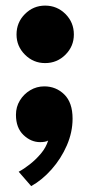

<svg xmlns="http://www.w3.org/2000/svg" viewBox="-20 -488 334 668"><path d="M137 -268.5Q96 -268.5 66.8 -297.8Q37.5 -327 37.5 -368Q37.5 -410 66.8 -439.2Q96 -468.5 137 -468.5Q178.5 -468.5 207.8 -439.2Q237 -410 237 -368Q237 -327 207.8 -297.8Q178.5 -268.5 137 -268.5ZM134 -187.5Q175 -187.5 203.8 -159.2Q232.5 -131 232.5 -75Q232.5 -28 212.5 18Q192.5 64 159.5 101.2Q126.5 138.5 88.5 159.5L45 109.5Q63 100 84 83.5Q105 67 122.8 45.8Q140.5 24.5 147.5 1Q138.5 6.5 119.5 6.5Q87.5 6.5 61.5 -18.5Q35.5 -43.5 35.5 -88.5Q35.5 -116 49 -138.2Q62.5 -160.5 85 -174Q107.5 -187.5 134 -187.5Z"/></svg>

Font: League Spartan Thin ExtraBold
Style: Regular
Weight: 800
Version: Version 2.002